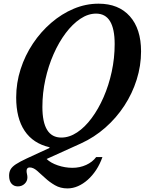

<svg xmlns="http://www.w3.org/2000/svg" viewBox="-20 -792 787 1044"><path d="M347 232.5Q308.5 232.5 278.8 215.2Q249 198 225 175.5Q201 153 180.8 135.8Q160.5 118.5 141.5 118.5Q133 118.5 128.8 123.5Q124.5 128.5 124.5 137Q124.5 145.5 126.8 154.8Q129 164 129 172.5Q129 193 114 207.2Q99 221.5 77 221.5Q55.5 221.5 42.5 206.5Q29.5 191.5 29.5 163Q29.5 143.5 37.5 129.2Q45.5 115 66.2 101.2Q87 87.5 125.5 69.5L249 12.5V8.5Q160 -12 114 -80.5Q68 -149 68 -262Q68 -341 92 -415.8Q116 -490.5 159 -555Q202 -619.5 258.8 -668.2Q315.5 -717 381 -744.5Q446.5 -772 516 -772Q625 -772 686 -703.5Q747 -635 747 -512.5Q747 -434.5 723.2 -359Q699.5 -283.5 656 -217Q612.5 -150.5 552.5 -97.8Q492.5 -45 420 -12L233.5 72.5Q255.5 94 294.5 107.2Q333.5 120.5 374 120.5Q414 120.5 448.5 104.8Q483 89 503 62H537Q523.5 100.5 503 131.8Q482.5 163 457.2 185.5Q432 208 404 220.2Q376 232.5 347 232.5ZM313.5 -44Q357 -44 399.2 -72Q441.5 -100 478.2 -149.5Q515 -199 543.2 -263.5Q571.5 -328 587.5 -402Q603.5 -476 603.5 -552.5Q603.5 -718 502.5 -718Q459 -718 416.8 -689.8Q374.5 -661.5 337.2 -612Q300 -562.5 271.5 -498Q243 -433.5 226.8 -360Q210.5 -286.5 210.5 -210.5Q210.5 -44 313.5 -44Z"/></svg>

Font: Libre Caslon Condensed
Style: Italic
Weight: 400
Italic angle: -22.583°
Designer: Pablo Impallari, Rodrigo Fuenzalida, Katja Schimmel, Ertekin Erdin
Foundry: Pablo Impallari, Rodrigo Fuenzalida
Version: Version 2.000;gftools[0.9.33]